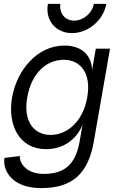

<svg xmlns="http://www.w3.org/2000/svg" viewBox="-20 -750 649 986"><path d="M192 216C352 216 432 141 461 -19L545 -500H472L453 -391C450 -462 404 -516 311 -516C171 -516 67 -390 42 -250C18 -110 77 16 217 16C310 16 376 -39 404 -110L388 -19C366 101 305 143 205 143C105 143 78 76 82 51L3 61C-7 116 32 216 192 216ZM120 -250C143 -380 222 -443 308 -443C388 -443 451 -380 428 -250C405 -120 320 -57 240 -57C160 -57 97 -120 120 -250ZM226 -730C211 -646 266 -580 350 -580C433 -580 511 -646 526 -730H462C453 -682 408 -644 361 -644C314 -644 283 -682 290 -730Z"/></svg>

Font: Uncut Sans
Style: Italic
Weight: 400
Italic angle: -10°
Designer: Kasper Nordkvist
Foundry: Uncut Type
Version: Version 1.111;FEAKit 1.0